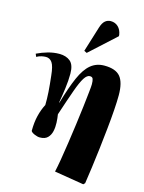

<svg xmlns="http://www.w3.org/2000/svg" viewBox="-150 -909 920 1226"><g transform="rotate(15 310.0 -296.0)"><path d="M525 230 330 198Q337 167 346 115Q355 63 364 0Q373 -63 382 -127.5Q391 -192 397.5 -249Q404 -306 408.5 -346.5Q413 -387 413 -401Q413 -424 408.5 -436Q404 -448 388 -448Q369 -448 351 -420Q333 -392 310.5 -329Q288 -266 253 -160Q257 -136 258.5 -106Q260 -76 254 -49Q248 -22 230.5 -4.5Q213 13 179 13Q164 13 144 4.5Q124 -4 119 -14Q119 -71 130 -115.5Q141 -160 160 -196Q161 -237 158 -282Q155 -327 148 -388Q142 -449 126.5 -471.5Q111 -494 85 -494Q72 -494 56 -490.5Q40 -487 24 -478L16 -497Q51 -514 88.5 -524.5Q126 -535 163 -535Q208 -535 235.5 -512Q263 -489 263 -430Q263 -385 256 -332Q249 -279 241 -235L243 -234Q274 -341 303.5 -408Q333 -475 370.5 -506Q408 -537 460 -537Q535 -537 566 -499.5Q597 -462 597 -377Q597 -338 593 -280Q589 -222 582 -154.5Q575 -87 567 -18.5Q559 50 550.5 112Q542 174 535 220ZM329 -586 311 -595 363 -763Q373 -795 389 -808.5Q405 -822 426 -822Q455 -822 475 -803Q495 -784 500 -751V-742Z"/></g></svg>

Font: Literata 72pt ExtraBold
Style: Italic
Weight: 800
Italic angle: -2°
Designer: Latin by Veronika Burian and Jose Scaglione. Greek by Irene Vlachou. Cyrillic by Vera Evstafieva
Foundry: TypeTogether
Version: Version 3.002